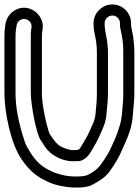

<svg xmlns="http://www.w3.org/2000/svg" viewBox="-21 -787 626 866"><path d="M486 -717C505 -717 520 -701 520 -683V-674C520 -665 522 -658 525 -644C532 -610 535 -591 535 -549V-366C535 -351 535 -335 533 -319C529 -278 530 -256 518 -217C502 -165 499 -165 479 -119C473 -105 457 -77 434 -45C424 -32 412 -20 396 -10C374 3 369 9 320 9C296 9 275 6 256 1C219 -9 221 -10 198 -21C167 -36 141 -60 118 -96C106 -115 96 -131 91 -147C63 -230 49 -303 49 -367V-621C49 -638 50 -650 52 -660L54 -673C56 -683 60 -689 68 -695C93 -713 126 -691 121 -662L119 -649C118 -641 118 -633 118 -621V-367C118 -318 142 -183 163 -154C170 -145 175 -135 182 -125C204 -91 255 -60 306 -60C327 -60 338 -59 349 -64C371 -75 381 -88 394 -111C406 -132 415 -146 426 -170C439 -200 456 -230 459 -270C462 -310 466 -329 466 -366V-549C466 -570 464 -586 462 -602C459 -625 451 -652 451 -674V-683C451 -701 467 -717 486 -717ZM486 -767C440 -767 401 -729 401 -683V-674C401 -662 403 -648 406 -634C412 -606 416 -584 416 -549V-366C416 -330 413 -313 410 -274C408 -256 404 -242 399 -231C388 -208 378 -180 366 -162C358 -149 347 -128 338 -116C338 -116 336 -114 331 -111C327 -111 318 -110 306 -110C296 -110 281 -114 262 -122C232 -135 221 -158 203 -183C201 -186 192 -213 182 -259C172 -306 168 -343 168 -367V-621C168 -632 169 -639 169 -641L171 -654C179 -703 142 -744 101 -751C52 -759 11 -722 4 -681L2 -668C0 -655 -1 -639 -1 -621V-367C-1 -281 27 -141 76 -69C103 -29 137 5 177 24L195 33C222 47 277 59 320 59C352 59 375 57 394 47C427 30 456 11 475 -16C500 -51 515 -78 524 -99C545 -147 574 -200 578 -266C580 -298 585 -333 585 -366V-549C585 -576 582 -598 580 -619C579 -630 571 -663 570 -674V-683C570 -729 532 -767 486 -767Z"/></svg>

Font: AppleStorm
Style: XbdOut
Weight: 800
Foundry: Cannot Into Space Fonts
Version: Version 1.01